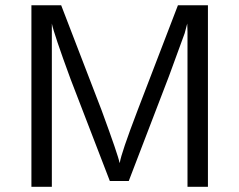

<svg xmlns="http://www.w3.org/2000/svg" viewBox="-20 -714 915 734"><path d="M100.1 0V-693.8H213.9L368.2 -293Q432.1 -119.1 437 -91.8H438Q442.9 -127 505.9 -292L660.2 -693.8H774.9V0H696.8V-591.8L695.8 -624L686 -586.9L626 -422.9L472.2 -22H399.9L250 -411.1Q186 -585 178.2 -624V0Z"/></svg>

Font: CMU Sans Serif
Style: Medium
Weight: 500
Version: Version 0.7.0